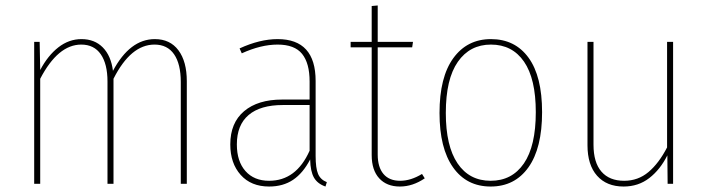

<svg xmlns="http://www.w3.org/2000/svg" viewBox="-20 -672 2586 702"><path d="M663 -375V0H641V-372Q641 -438 616.5 -473.5Q592 -509 545 -509Q458 -509 395 -384V0H373V-374Q373 -438 348.5 -473.5Q324 -509 277 -509Q192 -509 127 -384V0H105V-519H125L127 -416Q155 -469 193.5 -499Q232 -529 278 -529Q326 -529 356 -498.5Q386 -468 393 -413Q455 -529 546 -529Q602 -529 632.5 -488Q663 -447 663 -375Z M1175 -6 1170 10Q1141 0 1128 -22.5Q1115 -45 1114 -89Q1088 -39 1051.5 -14.5Q1015 10 964 10Q898 10 860 -32.5Q822 -75 822 -144Q822 -223 872.5 -265.5Q923 -308 1011 -308H1112V-374Q1112 -441 1084.5 -475Q1057 -509 995 -509Q934 -509 864 -477L856 -495Q930 -529 995 -529Q1134 -529 1134 -376V-102Q1134 -57 1143 -36Q1152 -15 1175 -6ZM1112 -121V-288H1014Q932 -288 889 -251.5Q846 -215 846 -144Q846 -82 877.5 -46.5Q909 -11 964 -11Q1063 -11 1112 -121Z M1533 -20Q1489 10 1442 10Q1394 10 1366.5 -20Q1339 -50 1339 -105V-499H1262V-519H1339V-650L1361 -652V-519H1490L1487 -499H1361V-107Q1361 -61 1382 -36Q1403 -11 1443 -11Q1482 -11 1523 -36Z M1962 -262Q1962 -130 1912 -60Q1862 10 1774 10Q1686 10 1636.5 -60Q1587 -130 1587 -259Q1587 -390 1637.5 -459.5Q1688 -529 1775 -529Q1863 -529 1912.5 -461Q1962 -393 1962 -262ZM1610 -259Q1610 -138 1653 -74.5Q1696 -11 1774 -11Q1852 -11 1895.5 -74.5Q1939 -138 1939 -262Q1939 -384 1896 -446.5Q1853 -509 1775 -509Q1698 -509 1654 -446Q1610 -383 1610 -259Z M2441 0H2421L2420 -104Q2394 -52 2354 -21Q2314 10 2260 10Q2198 10 2163 -29.5Q2128 -69 2128 -141V-519H2150V-143Q2150 -78 2179 -44.5Q2208 -11 2262 -11Q2313 -11 2351 -43Q2389 -75 2419 -133V-519H2441Z"/></svg>

Font: Fira Sans Condensed Thin
Style: Regular
Weight: 250
Width: 3
Designer: Carrois Corporate & Edenspiekermann AG
Foundry: Carrois Corporate GbR & Edenspiekermann AG
Version: Version 4.203